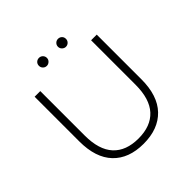

<svg xmlns="http://www.w3.org/2000/svg" viewBox="-217 -1039 1226 1226"><g transform="rotate(-45 396.5 -425.5)"><path d="M116 -297V-700H167V-299Q167 -170 226 -106Q285 -42 397 -42Q508 -42 567 -106Q626 -170 626 -299V-700H677V-297Q677 -149 603 -72Q529 5 396 5Q263 5 189.5 -72Q116 -149 116 -297ZM447 -820Q447 -835 457.5 -845.5Q468 -856 483 -856Q498 -856 508.5 -846Q519 -836 519 -820Q519 -805 508.5 -794.5Q498 -784 483 -784Q469 -784 458 -794.5Q447 -805 447 -820ZM275 -820Q275 -836 285.5 -846Q296 -856 311 -856Q326 -856 336.5 -845.5Q347 -835 347 -820Q347 -805 336 -794.5Q325 -784 311 -784Q296 -784 285.5 -794.5Q275 -805 275 -820Z"/></g></svg>

Font: Goldbeck Next Light
Style: Regular
Weight: 300
Designer: Julieta Ulanovsky
Foundry: Julieta Ulanovsky
Version: Version 7.200